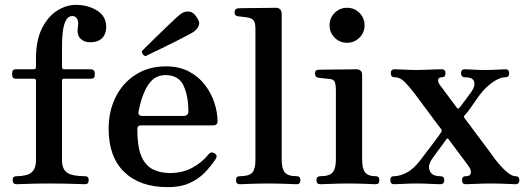

<svg xmlns="http://www.w3.org/2000/svg" viewBox="-20 -758 2172 790"><path d="M48 0Q32 0 32 -17Q32 -33 48 -33Q90 -33 109 -48Q128 -63 128 -99V-426Q128 -434 119 -434H46Q30 -434 30 -450V-458Q30 -473 46 -473H119Q128 -473 128 -482V-516Q128 -593 153 -642Q178 -691 215.5 -714.5Q253 -738 292 -738Q342 -738 379.5 -714.5Q417 -691 417 -647Q417 -618 400 -601Q383 -584 351 -584Q326 -584 310.5 -599.5Q295 -615 301 -652Q304 -671 295.5 -683Q287 -695 270 -691Q254 -687 244.5 -658Q235 -629 235 -558V-482Q235 -473 244 -473H355Q361 -473 365.5 -468.5Q370 -464 370 -458V-450Q370 -434 355 -434H244Q235 -434 235 -426V-99Q235 -63 255.5 -48Q276 -33 330 -33Q345 -33 345 -17Q345 0 330 0Q323 0 297.5 -1Q272 -2 240.5 -2.5Q209 -3 181 -3Q157 -3 128.5 -2.5Q100 -2 77.5 -1Q55 0 48 0Z M670 12Q556 12 491.5 -50Q427 -112 427 -228Q427 -301 456 -359Q485 -417 538.5 -451Q592 -485 663 -485Q717 -485 757 -464Q797 -443 823 -409Q849 -375 862 -335.5Q875 -296 875 -258Q875 -242 855 -242H559Q545 -242 545 -226Q545 -156 561 -117Q577 -78 607.5 -62Q638 -46 680 -46Q731 -46 771.5 -68Q812 -90 838 -123Q849 -136 863 -127Q877 -118 867 -103Q847 -73 821.5 -47Q796 -21 759.5 -4.5Q723 12 670 12ZM566 -281H735Q755 -281 755 -300Q755 -365 734.5 -407Q714 -449 661 -449Q616 -449 589.5 -408.5Q563 -368 550 -298Q547 -281 566 -281ZM579 -527Q572 -528 567.5 -535Q563 -542 564 -548Q567 -551 582 -566Q597 -581 618.5 -602Q640 -623 662 -644Q684 -665 701.5 -681.5Q719 -698 726 -702Q740 -712 757.5 -710.5Q775 -709 788 -689Q804 -668 798 -653Q792 -638 778 -628Q771 -623 750 -612Q729 -601 701.5 -587Q674 -573 647 -560Q620 -547 601 -538Q582 -529 579 -527Z M967 0Q951 0 951 -17Q951 -33 967 -33Q1005 -33 1018 -48Q1031 -63 1031 -99V-637Q1031 -665 1024 -673.5Q1017 -682 1003 -685Q996 -687 981 -688.5Q966 -690 959 -691Q945 -693 945 -707Q945 -722 960 -724Q963 -724 985 -724.5Q1007 -725 1034.5 -725Q1062 -725 1085 -725.5Q1108 -726 1114 -726Q1139 -726 1139 -700V-101Q1139 -64 1152 -48.5Q1165 -33 1201 -33Q1216 -33 1216 -17Q1216 0 1201 0Q1194 0 1172.5 -1Q1151 -2 1126.5 -2.5Q1102 -3 1084 -3Q1067 -3 1042 -2.5Q1017 -2 995.5 -1Q974 0 967 0Z M1298 0Q1282 0 1282 -16Q1282 -33 1298 -33Q1336 -33 1349 -49Q1362 -65 1362 -101V-385Q1362 -413 1356.5 -422.5Q1351 -432 1337 -433Q1330 -434 1313.5 -435.5Q1297 -437 1290 -438Q1276 -441 1276 -455Q1276 -471 1291 -471Q1294 -471 1316 -471.5Q1338 -472 1365.5 -472Q1393 -472 1416 -472.5Q1439 -473 1445 -473Q1470 -473 1470 -450V-101Q1470 -65 1482 -49Q1494 -33 1526 -33Q1541 -33 1541 -16Q1541 0 1526 0Q1519 0 1499 -1Q1479 -2 1456 -2.5Q1433 -3 1415 -3Q1398 -3 1373 -2.5Q1348 -2 1326.5 -1Q1305 0 1298 0ZM1408 -582Q1378 -582 1357 -603Q1336 -624 1336 -654Q1336 -684 1357 -705Q1378 -726 1408 -726Q1438 -726 1459 -705Q1480 -684 1480 -654Q1480 -624 1459 -603Q1438 -582 1408 -582Z M1601 0Q1586 0 1586 -17Q1586 -33 1601 -33Q1625 -33 1653 -47.5Q1681 -62 1708 -97Q1744 -144 1762.5 -168.5Q1781 -193 1787.5 -202.5Q1794 -212 1794 -212Q1800 -221 1795 -227Q1790 -233 1774.5 -254Q1759 -275 1740.5 -299.5Q1722 -324 1707.5 -344Q1693 -364 1689 -369Q1667 -398 1647 -419Q1627 -440 1604 -440Q1588 -440 1588 -457Q1588 -473 1604 -473Q1615 -473 1643 -471.5Q1671 -470 1696 -470Q1714 -470 1734.5 -471Q1755 -472 1773 -472.5Q1791 -473 1798 -473Q1813 -473 1813 -457Q1813 -440 1798 -440Q1785 -440 1783 -431Q1781 -422 1788 -411L1861 -313Q1865 -308 1871 -315Q1876 -321 1886.5 -335.5Q1897 -350 1907.5 -364Q1918 -378 1920 -381Q1936 -404 1931 -422Q1926 -440 1893 -440Q1877 -440 1877 -457Q1877 -473 1893 -473Q1904 -473 1927 -471.5Q1950 -470 1976 -470Q2002 -470 2025.5 -471.5Q2049 -473 2059 -473Q2075 -473 2075 -457Q2075 -440 2059 -440Q2036 -440 2007 -419.5Q1978 -399 1955 -369Q1950 -363 1938.5 -346Q1927 -329 1914.5 -311.5Q1902 -294 1893 -285Q1886 -278 1892 -271Q1897 -265 1909.5 -248Q1922 -231 1938.5 -209Q1955 -187 1971 -165.5Q1987 -144 1999 -128Q2011 -112 2014 -107Q2040 -73 2062.5 -53Q2085 -33 2101 -33Q2117 -33 2117 -17Q2117 0 2101 0Q2094 0 2075.5 -1Q2057 -2 2035 -2.5Q2013 -3 1995 -3Q1969 -3 1938 -1.5Q1907 0 1896 0Q1881 0 1881 -17Q1881 -33 1896 -33Q1915 -33 1917 -45Q1919 -57 1911 -70Q1908 -75 1896 -91Q1884 -107 1868.5 -127.5Q1853 -148 1841 -164.5Q1829 -181 1826 -185Q1822 -192 1816 -184Q1812 -178 1799 -160.5Q1786 -143 1773.5 -126Q1761 -109 1757 -103Q1739 -76 1748.5 -54.5Q1758 -33 1792 -33Q1808 -33 1808 -17Q1808 0 1792 0Q1781 0 1751 -1.5Q1721 -3 1695 -3Q1669 -3 1640.5 -1.5Q1612 0 1601 0Z"/></svg>

Font: Zen Antique Soft
Style: Regular
Weight: 400
Designer: Yoshimichi Ohira
Foundry: Positype
Version: Version 1.001